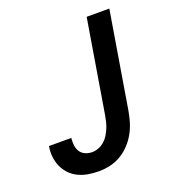

<svg xmlns="http://www.w3.org/2000/svg" viewBox="-135 -841 869 955"><g transform="rotate(-20 300.0 -363.5)"><path d="M227 8Q199 8 171.5 3.5Q144 -1 119.5 -12.5Q95 -24 76.5 -43Q58 -62 47 -86.5Q36 -111 33 -139Q30 -167 35 -195H153Q151 -176 153 -157Q155 -138 164.5 -123Q174 -108 191 -100.5Q208 -93 227 -93Q244 -93 261 -99.5Q278 -106 292 -118Q306 -130 315.5 -145.5Q325 -161 332 -177.5Q339 -194 343 -211Q347 -228 350 -245L431 -735H551L467 -228Q462 -198 453.5 -169Q445 -140 430 -112.5Q415 -85 393 -61.5Q371 -38 344 -22Q317 -6 287 1Q257 8 227 8Z"/></g></svg>

Font: Zed Sans Extended
Style: Bold Italic
Weight: 700
Width: 7
Italic angle: -9°
Designer: Belleve Invis
Foundry: Belleve Invis
Version: Version 1.0.0; ttfautohint (v1.8.4)